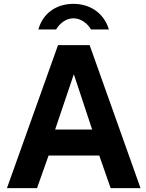

<svg xmlns="http://www.w3.org/2000/svg" viewBox="-20 -976 757 996"><path d="M172 0 232 -169H495L554 0H709L445 -742H281L16 0ZM545 -823C520 -906 450 -956 361 -956C275 -956 203 -910 179 -823H271C288 -852 320 -881 361 -881C399 -881 434 -855 452 -823ZM363 -591 458 -304H266Z"/></svg>

Font: Cheyenne Sans
Style: Bold
Weight: 700
Designer: The Public Sans project authors (U.S. Web Design System), Libre Franklin designed by Pablo Impallari and Rodrigo Fuenzal
Foundry: The Cheyenne Sans Project Authors
Version: Version 2.007